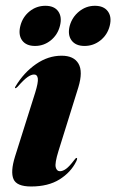

<svg xmlns="http://www.w3.org/2000/svg" viewBox="-20 -650 411 679"><path d="M192 -44.5Q202 -44.5 213.8 -53Q225.5 -61.5 242.5 -84Q248.5 -92 250.5 -91.5Q255.5 -91.5 249.5 -79Q230.5 -40.5 190.5 -15.5Q150.5 9.5 90 9.5Q39 9.5 27.8 -16.5Q16.5 -42.5 33 -96L104.5 -322.5Q115.5 -358 113.8 -372.2Q112 -386.5 100.5 -386.5Q90.5 -386.5 77.5 -377.5Q64.5 -368.5 42.5 -343.5Q37 -338 34.5 -338Q31 -338.5 35.5 -345.5Q64.5 -393.5 107.2 -423.2Q150 -453 198 -453Q241 -453 257.5 -425Q274 -397 257 -341L186.5 -115Q173.5 -73 177 -58.8Q180.5 -44.5 192 -44.5ZM104 -487.5Q72.5 -487.5 58.2 -507.2Q44 -527 52 -558.5Q60 -590 84.5 -609.8Q109 -629.5 140.5 -629.5Q172 -629.5 186 -609.8Q200 -590 192 -558.5Q184 -527 159.5 -507.2Q135 -487.5 104 -487.5ZM279 -487.5Q247.5 -487.5 233 -507.2Q218.5 -527 226.5 -558.5Q235 -589.5 259.8 -609.5Q284.5 -629.5 315.5 -629.5Q347 -629.5 361.5 -609.8Q376 -590 368 -558.5Q360 -527 335.2 -507.2Q310.5 -487.5 279 -487.5Z"/></svg>

Font: Fraunces 144pt S000
Style: Bold Italic
Weight: 700
Italic angle: -16°
Version: Version 1.000; ttfautohint (v1.8.3)